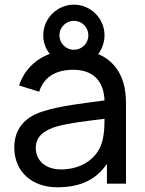

<svg xmlns="http://www.w3.org/2000/svg" viewBox="-20 -793 626 829"><path d="M512.5 -436.5C494.8 -495.8 457.3 -537.5 404.2 -559.4C420.8 -582.3 431.3 -610.4 431.3 -640.6C431.3 -713.5 371.9 -772.9 299 -772.9C227.1 -772.9 166.7 -713.5 166.7 -640.6C166.7 -610.4 177.1 -582.3 194.8 -560.4C129.2 -535.4 83.3 -487.5 62.5 -424L149 -396.9C170.8 -464.6 226 -491.7 296.9 -491.7C377.1 -491.7 428.1 -447.9 431.3 -359.4C332.3 -345.8 240.6 -336.5 163.5 -311.5C83.3 -286.5 41.7 -232.3 41.7 -156.2C41.7 -52.1 117.7 15.6 227.1 15.6C325 15.6 393.8 -15.6 441.7 -85.4V0H524V-343.8C524 -378.1 520.8 -408.3 512.5 -436.5ZM299 -703.1C334.4 -703.1 361.5 -675 361.5 -640.6C361.5 -606.2 334.4 -578.1 299 -578.1C264.6 -578.1 236.5 -606.2 236.5 -640.6C236.5 -675 264.6 -703.1 299 -703.1ZM409.4 -151C379.2 -94.8 317.7 -61.5 243.8 -61.5C176 -61.5 134.4 -100 134.4 -155.2C134.4 -203.1 170.8 -231.3 225 -246.9C285.4 -263.5 343.8 -268.8 431.3 -280.2C431.3 -246.9 430.2 -189.6 409.4 -151Z"/></svg>

Font: Manrope3 Medium
Style: Regular
Weight: 500
Width: 4
Designer: Mikhail Sharanda
Foundry: Mikhail Sharanda
Version: Version 3.000;PS 003.000;hotconv 1.0.88;makeotf.lib2.5.64775